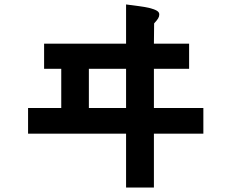

<svg xmlns="http://www.w3.org/2000/svg" viewBox="-20 -757 1040 862"><path d="M671 -157V85H546V-157H106V-272H255V-448H178V-561H546V-737Q576 -733 603.5 -729.5Q631 -726 651.5 -721Q672 -716 684 -709Q696 -702 695 -691Q695 -683 690 -674.5Q685 -666 672 -652L671 -561H829V-448H671V-272H893V-157ZM546 -448H379V-272H546Z"/></svg>

Font: D2Coding
Style: Bold
Weight: 700
Monospace: yes
Designer: Yong-Rak Park; Jeong-Hwan Yoon; Sang-Min Lee;
Foundry: NHN Corporation
Version: Version 1.3.2; Build 20180524